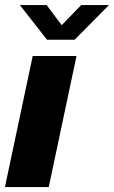

<svg xmlns="http://www.w3.org/2000/svg" viewBox="-28 -758 462 778"><path d="M-8 0 104.5 -531H282L169.5 0ZM52.5 -737.5H161L222 -656L301 -737.5H413.5L274.5 -597H162.5Z"/></svg>

Font: Epilogue ExtraBold
Style: Italic
Weight: 800
Italic angle: -12°
Designer: Tyler Finck
Foundry: Etcetera Type Co
Version: Version 2.111; ttfautohint (v1.8.3)